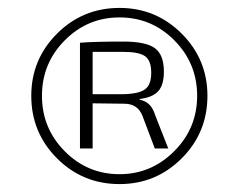

<svg xmlns="http://www.w3.org/2000/svg" viewBox="-20 -721 603 485"><path d="M282 -701Q374 -701 439 -636Q504 -571 504 -479Q504 -386 439 -321Q374 -256 282 -256Q189 -256 124 -321Q59 -386 59 -479Q59 -571 124 -636Q189 -701 282 -701ZM282 -281Q362 -281 420 -339Q478 -397 478 -479Q478 -561 420.5 -619Q363 -677 282 -677Q201 -677 143.5 -619Q86 -561 86 -479Q86 -397 143.5 -339Q201 -281 282 -281ZM333 -471V-469Q362 -464 372 -430L405 -346H371L340 -428Q328 -459 294 -459L214 -460V-346H182V-613Q217 -616 292 -616Q348 -616 371 -599.5Q394 -583 394 -540Q394 -507 380 -491Q366 -475 333 -471ZM214 -483H291Q331 -484 346.5 -495.5Q362 -507 362 -537Q362 -568 346.5 -579Q331 -590 291 -590H214Z"/></svg>

Font: Exo 2.0 Light
Style: Regular
Weight: 300
Designer: Natanael Gama
Version: Version 1.001;PS 001.001;hotconv 1.0.70;makeotf.lib2.5.58329